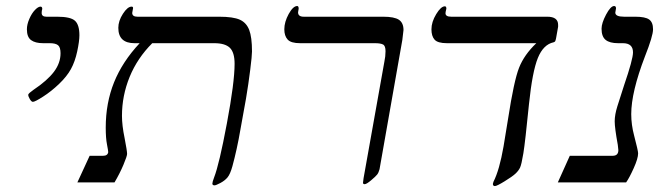

<svg xmlns="http://www.w3.org/2000/svg" viewBox="-20 -609 2245 641"><path d="M124 -464.8Q97.7 -464.8 83.7 -475.1Q69.8 -485.4 69.8 -511.2Q69.8 -527.3 77.9 -545.9Q85.9 -564.5 96.7 -575.7Q107.4 -586.9 115.2 -586.9Q121.1 -586.9 121.1 -579.1Q119.1 -573.2 119.1 -565.9Q119.1 -553.2 134.8 -553.2H170.9Q215.3 -553.2 230.2 -539.8Q245.1 -526.4 245.1 -491.2Q245.1 -471.7 237.8 -437.5Q230.5 -403.3 216.8 -378.4Q203.1 -353.5 177 -328.6Q150.9 -303.7 123.8 -286.4Q96.7 -269 89.8 -269Q85 -269 79.6 -278.1Q74.2 -287.1 74.2 -293Q75.7 -297.9 91.8 -309.1Q137.7 -339.8 159.9 -369.1Q182.1 -398.4 182.1 -431.2Q182.1 -451.2 173.8 -458Q165.5 -464.8 146 -464.8Z M696.3 9.8Q689 9.8 689 3.9Q689 -1.5 694.8 -16.6Q711.9 -60.5 737.5 -197.3Q763.2 -334 763.2 -396Q763.2 -434.1 747.3 -449.5Q731.4 -464.8 695.3 -464.8H488.3Q438.5 -415 412.8 -352.3Q387.2 -289.6 387.2 -222.2Q387.2 -190.4 396 -147.9Q404.3 -105 404.3 -95.2Q404.3 -87.9 392.1 -58.8Q379.9 -29.8 362.3 0H238.3L279.3 -88.9H324.2Q339.4 -88.9 341.3 -101.1Q341.3 -105.5 337.2 -126.7Q333 -147.9 333 -183.1Q333 -265.1 360.8 -334.2Q388.7 -403.3 446.3 -464.8H429.2Q375 -464.8 375 -516.1Q375 -539.1 390.4 -563Q405.8 -586.9 419.4 -586.9Q424.3 -586.9 424.3 -582L421.4 -565.9Q421.4 -553.2 439 -553.2H711.4Q758.8 -553.2 780.8 -543.2Q802.7 -533.2 812 -509Q821.3 -484.9 821.3 -437Q821.3 -422.9 815.4 -376Q809.6 -329.1 801.3 -279.8L782.7 -176.8Q776.9 -142.6 770 -111.6Q763.2 -80.6 755.9 -54Q748.5 -27.3 739.5 -16.6Q730.5 -5.9 715.6 2Q700.7 9.8 696.3 9.8Z M1259.3 -553.2Q1296.4 -553.2 1311.8 -543Q1327.1 -532.7 1327.1 -508.8L1323.2 -475.6L1247.1 -43.9Q1244.1 -32.7 1239.3 -26.4Q1234.4 -20 1219 -7.1Q1203.6 5.9 1197.3 5.9Q1191.9 5.9 1191.9 1L1193.8 -14.2L1263.2 -402.8Q1267.1 -420.9 1267.1 -438Q1267.1 -456.1 1258.8 -460.4Q1250.5 -464.8 1231.9 -464.8H981.9Q951.2 -464.8 940.2 -477.1Q929.2 -489.3 929.2 -511.2Q929.2 -535.6 943.8 -562.3Q958.5 -588.9 972.2 -588.9Q977.1 -588.9 977.1 -580.1L975.1 -567.9Q975.1 -553.2 994.1 -553.2Z M1472.2 -464.8Q1441.4 -464.8 1430.9 -476.6Q1420.4 -488.3 1420.4 -511.2Q1420.4 -535.6 1436.3 -561.8Q1452.1 -587.9 1465.3 -587.9Q1470.2 -587.9 1470.2 -580.1Q1467.3 -568.4 1467.3 -564.9Q1467.3 -553.2 1486.3 -553.2H1807.1Q1843.3 -553.2 1843.3 -525.9V-520L1842.3 -514.2L1836.4 -481Q1835 -474.1 1833.5 -471.4Q1832 -468.8 1828.1 -467.8Q1793.9 -460.4 1775.6 -415.3Q1757.3 -370.1 1746.1 -262.2Q1733.4 -134.8 1727.3 -97.4Q1721.2 -60.1 1716.3 -49.6Q1711.4 -39.1 1700.9 -29.3Q1690.4 -19.5 1664.6 -3.7Q1638.7 12.2 1632.3 12.2Q1625.5 12.2 1625.5 4.9L1627.4 -2Q1647.5 -41.5 1661.1 -120.1L1676.3 -212.9Q1695.8 -339.4 1712.9 -382.8Q1730 -426.3 1770.5 -464.8Z M2110.4 -97.2Q2110.4 -80.1 2095.7 -47.6Q2081.1 -15.1 2070.3 0H1842.3L1882.3 -88.9H2025.4Q2044.4 -88.9 2044.4 -107.9L2042.5 -125.5Q2032.2 -182.1 2032.2 -204.1Q2032.2 -225.6 2041 -253.9Q2049.8 -282.2 2063.5 -324.2Q2093.3 -411.1 2093.3 -434.1Q2093.3 -464.8 2059.6 -464.8H2043.5Q2015.6 -464.8 2002 -475.8Q1988.3 -486.8 1988.3 -513.2Q1988.3 -531.7 2003.4 -560.3Q2018.6 -588.9 2030.3 -588.9Q2036.6 -588.9 2036.6 -581.1L2034.2 -566.9Q2034.2 -553.2 2063.5 -553.2H2100.6Q2134.3 -553.2 2147.2 -543.9Q2160.2 -534.7 2160.2 -511.2Q2160.2 -488.8 2133.3 -420.9Q2087.4 -301.3 2087.4 -228Q2087.4 -192.4 2097.2 -155.8Q2110.4 -105.5 2110.4 -97.2Z"/></svg>

Font: Tinos
Style: Italic
Weight: 400
Italic angle: -16.333°
Designer: Steve Matteson
Foundry: Monotype Imaging Inc.
Version: Version 1.32